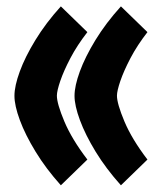

<svg xmlns="http://www.w3.org/2000/svg" viewBox="-20 -546 502 590"><path d="M209 -251.5Q209 -281.7 225.3 -326.4Q241.7 -371.1 273.4 -423.1Q305.2 -475.1 351.6 -526.4L433.1 -447.3Q401.9 -407.2 381.1 -367.7Q360.4 -328.1 349.9 -297.4Q339.4 -266.6 339.4 -252Q339.4 -227.5 362.3 -172.9Q385.3 -118.2 433.1 -55.7L351.6 23.4Q305.7 -27.8 273.9 -79.8Q242.2 -131.8 225.6 -176.8Q209 -221.7 209 -251.5ZM24.4 -251.5Q24.4 -281.7 40.8 -326.4Q57.1 -371.1 88.9 -423.1Q120.6 -475.1 167 -526.4L248.5 -447.3Q217.3 -407.2 196.5 -367.7Q175.8 -328.1 165.3 -297.4Q154.8 -266.6 154.8 -252Q154.8 -227.5 177.7 -172.9Q200.7 -118.2 248.5 -55.7L167 23.4Q121.1 -27.8 89.4 -79.8Q57.6 -131.8 41 -176.8Q24.4 -221.7 24.4 -251.5Z"/></svg>

Font: Vazir Black
Style: Black
Weight: 900
Designer: Saber Rastikerdar
Foundry: Saber Rastikerdar
Version: Version 30.0.0